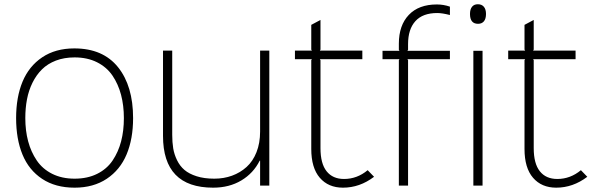

<svg xmlns="http://www.w3.org/2000/svg" viewBox="-20 -866 2770 896"><path d="M558.1 -314.9Q558.1 -373.5 544.9 -423.6Q531.7 -473.6 504.9 -513.2Q478 -552.7 432.9 -575.4Q387.7 -598.1 328.1 -598.1Q279.8 -598.1 241 -583.3Q202.1 -568.4 175.8 -542.2Q149.4 -516.1 131.6 -480Q113.8 -443.8 106 -402.8Q98.1 -361.8 98.1 -314.9Q98.1 -256.3 111.3 -206.8Q124.5 -157.2 151.4 -117.4Q178.2 -77.6 223.4 -54.9Q268.6 -32.2 328.1 -32.2Q388.2 -32.2 433.3 -54.7Q478.5 -77.1 505.4 -116.9Q532.2 -156.7 545.2 -206.3Q558.1 -255.9 558.1 -314.9ZM601.1 -314.9Q601.1 -217.8 570.8 -145.5Q540.5 -73.2 478.3 -31.7Q416 9.8 328.1 9.8Q238.8 9.8 176.8 -31.2Q114.7 -72.3 85 -144.5Q55.2 -216.8 55.2 -314.9Q55.2 -412.6 85.2 -484.9Q115.2 -557.1 177 -598.6Q238.8 -640.1 327.1 -640.1Q460.4 -640.1 530.8 -552.5Q601.1 -464.8 601.1 -314.9Z M1236.8 -629.9V0H1193.8V-116.2H1191.9Q1162.6 -57.6 1106.2 -23.9Q1049.8 9.8 974.6 9.8Q740.7 9.8 740.7 -231.9V-629.9H783.7V-236.8Q783.7 -202.1 788.3 -173.8Q793 -145.5 806.2 -118.4Q819.3 -91.3 840.8 -73Q862.3 -54.7 897.5 -43.5Q932.6 -32.2 980 -32.2Q1024.4 -32.2 1062.7 -46.1Q1101.1 -60.1 1130.6 -86.7Q1160.2 -113.3 1177 -155.8Q1193.8 -198.2 1193.8 -252V-629.9Z M1695.8 -71.8 1725.6 -41Q1658.7 9.8 1580.6 9.8Q1512.2 9.8 1472.4 -36.4Q1432.6 -82.5 1432.6 -170.9V-585L1435.5 -589.8H1356.4V-629.9H1435.5L1432.6 -634.8V-750L1475.6 -772.9V-634.8L1472.7 -629.9H1670.9V-589.8H1472.7L1475.6 -585V-174.8Q1475.6 -102.5 1504.2 -66.7Q1532.7 -30.8 1585.4 -30.8Q1646.5 -30.8 1695.8 -71.8Z M2079.6 -628.9V-589.8H1881.3L1884.3 -585V0H1841.3V-585L1844.2 -589.8H1765.1V-628.9H1844.2L1841.3 -633.8V-662.1Q1841.3 -747.6 1887.7 -796.4Q1934.1 -845.2 2018.6 -845.2Q2049.8 -845.2 2079.6 -835V-795.9Q2043.5 -805.2 2020.5 -805.2Q1952.6 -805.2 1918.5 -767.3Q1884.3 -729.5 1884.3 -660.2V-633.8L1881.3 -628.9Z M2231.9 -628.9V0H2189V-628.9ZM2210 -846.2Q2228 -846.2 2238 -834.5Q2248 -822.8 2248 -800.8Q2248 -778.3 2238.3 -766.6Q2228.5 -754.9 2210.9 -754.9Q2173.3 -754.9 2173.3 -800.8Q2173.3 -822.8 2182.9 -834.5Q2192.4 -846.2 2210 -846.2Z M2690.9 -71.8 2720.7 -41Q2653.8 9.8 2575.7 9.8Q2507.3 9.8 2467.5 -36.4Q2427.7 -82.5 2427.7 -170.9V-585L2430.7 -589.8H2351.6V-629.9H2430.7L2427.7 -634.8V-750L2470.7 -772.9V-634.8L2467.8 -629.9H2666V-589.8H2467.8L2470.7 -585V-174.8Q2470.7 -102.5 2499.3 -66.7Q2527.8 -30.8 2580.6 -30.8Q2641.6 -30.8 2690.9 -71.8Z"/></svg>

Font: Sinkin Sans 200 X Light
Style: Regular
Weight: 200
Designer: Keith Bates
Foundry: K-Type
Version: Sinkin Sans (version 1.0)  by Keith Bates   •   © 2014   www